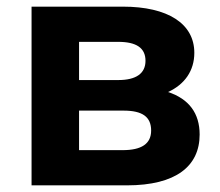

<svg xmlns="http://www.w3.org/2000/svg" viewBox="-20 -558 662 578"><path d="M486 -281C536 -304 565 -345 565 -399C565 -487 485 -538 350 -538H75V0H362C510 0 581 -58 581 -153C581 -217 549 -260 486 -281ZM218 -432H336C390 -432 418 -414 418 -375C418 -337 390 -317 336 -317H218ZM349 -106H218V-225H352C409 -225 435 -206 435 -165C435 -125 406 -106 349 -106Z"/></svg>

Font: AWKNG-Font
Style: Bold
Weight: 700
Designer: Awakening Church
Foundry: Awakening Church
Version: Version 1.700;PS 001.700;hotconv 1.0.88;makeotf.lib2.5.64775